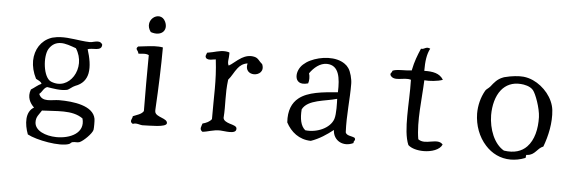

<svg xmlns="http://www.w3.org/2000/svg" viewBox="-50 -793 3321 1104"><g transform="rotate(5 1611.0 -240.5)"><path d="M516 -442C513 -447 510 -451 506 -453C495 -460 482 -457 467 -454C459 -452 452 -450 444 -450C428 -450 411 -452 393 -454C341 -460 284 -471 233 -458C228 -457 223 -456 219 -454C163 -433 129 -380 128 -315C128 -283 136 -248 154 -213C166 -205 182 -202 188 -187C166 -177 150 -161 130 -149C113 -104 133 -70 157 -47C108 -19 113 52 135 110C187 138 323 164 376 144C384 141 386 134 394 132C411 128 422 133 435 128C457 119 504 73 509 51C511 41 511 -2 509 -13C495 -88 380 -102 298 -102C255 -102 200 -79 180 -128C196 -140 202 -164 222 -171C257 -166 299 -157 337 -165C349 -168 366 -186 382 -192C424 -207 445 -235 452 -270C460 -311 450 -361 435 -408C461 -420 517 -400 516 -442ZM370 -247C343 -205 296 -182 242 -204C195 -223 183 -347 211 -391C229 -419 252 -429 277 -430C305 -431 336 -419 367 -408C402 -354 398 -291 370 -247ZM440 -9C463 74 379 112 299 111C236 110 176 85 173 38C171 4 190 -10 204 -34C285 -36 378 -54 440 -9Z M865 -604C849 -640 813 -638 792 -619C773 -602 764 -570 788 -538C849 -517 887 -555 865 -604ZM926 -24C927 -53 862 -52 854 -82C852 -89 854 -106 854 -113C860 -214 865 -354 865 -454V-456C834 -462 799 -458 765 -454C750 -452 736 -450 723 -449C703 -432 727 -427 727 -409C742 -406 767 -416 788 -405C787 -284 787 -200 788 -82C776 -62 749 -57 727 -47C728 -33 706 -16 731 -3C750 -12 774 0 785 0C828 -2 925 1 926 -24Z M1442 -410C1423 -425 1417 -443 1395 -448C1367 -455 1342 -447 1321 -435C1292 -418 1269 -394 1251 -385C1240 -403 1250 -426 1249 -454C1249 -456 1248 -459 1248 -461C1213 -471 1186 -462 1152 -454C1142 -452 1132 -450 1121 -448C1117 -435 1108 -426 1121 -414C1140 -405 1149 -412 1174 -414C1189 -289 1181 -206 1182 -70C1170 -54 1152 -46 1130 -40C1126 -24 1113 -7 1133 7C1161 6 1197 -11 1236 -9C1246 -9 1269 -5 1289 -5C1310 -5 1329 -9 1327 -29C1326 -42 1306 -47 1286 -53C1268 -59 1250 -67 1248 -83C1254 -163 1244 -216 1255 -304C1273 -324 1285 -352 1302 -373C1315 -390 1332 -403 1358 -407C1348 -366 1374 -348 1400 -348C1429 -348 1459 -370 1442 -410Z M2009 -34C1992 -44 1962 -41 1955 -61C1950 -162 1963 -255 1962 -342C1962 -369 1951 -412 1937 -431C1931 -440 1923 -448 1914 -454C1862 -491 1775 -483 1715 -454C1700 -447 1687 -438 1676 -428C1655 -409 1643 -381 1645 -357C1647 -330 1667 -309 1715 -323C1721 -338 1721 -366 1715 -381C1738 -414 1773 -445 1814 -444C1883 -442 1893 -371 1890 -287C1803 -280 1718 -273 1666 -231C1631 -203 1610 -158 1615 -89C1643 -36 1691 4 1759 5C1808 -12 1849 -40 1886 -69C1888 -7 1948 24 2005 -4C2002 -18 2018 -18 2009 -34ZM1889 -249C1890 -228 1893 -162 1883 -132C1864 -77 1788 -45 1722 -53C1695 -75 1687 -117 1691 -171C1721 -230 1821 -229 1889 -249Z M2516 -40C2499 -60 2474 -55 2447 -51C2422 -47 2396 -42 2374 -58C2356 -161 2375 -293 2379 -399C2407 -396 2458 -400 2485 -411C2463 -447 2424 -454 2374 -453V-454C2374 -508 2379 -549 2397 -583C2370 -595 2366 -575 2344 -578C2327 -539 2312 -500 2303 -454L2302 -449C2265 -444 2210 -449 2191 -437C2191 -425 2178 -425 2183 -411C2194 -393 2213 -392 2234 -394C2256 -396 2281 -402 2302 -395C2304 -325 2299 -253 2299 -186C2299 -122 2302 -63 2320 -20C2339 -2 2374 7 2410 7C2456 7 2503 -9 2516 -40Z M3127 -293C3119 -361 3065 -425 3001 -454C2983 -462 2965 -467 2946 -469C2920 -472 2874 -467 2841 -458C2836 -457 2832 -456 2828 -454C2796 -442 2779 -420 2761 -397C2751 -385 2738 -379 2733 -370C2709 -328 2698 -281 2698 -235C2699 -167 2723 -102 2766 -55C2803 -14 2853 12 2913 12C2939 12 2967 7 2995 -4C3004 -6 2993 -25 3006 -23C3051 -26 3059 -66 3094 -79C3118 -143 3135 -220 3127 -293ZM3054 -245C3056 -177 3041 -112 3002 -72C2973 -42 2930 -27 2870 -36C2812 -69 2780 -152 2779 -233C2779 -288 2792 -343 2822 -380C2847 -411 2885 -430 2934 -426C2952 -425 2988 -419 3006 -397C3022 -378 3052 -298 3054 -245Z"/></g></svg>

Font: Yuji Syuku Std R
Style: Regular
Weight: 400
Designer: Kataoka Yuji
Foundry: Kinuta Font Factory
Version: Version 3.000;hotconv 1.0.111;makeotfexe 2.5.65597